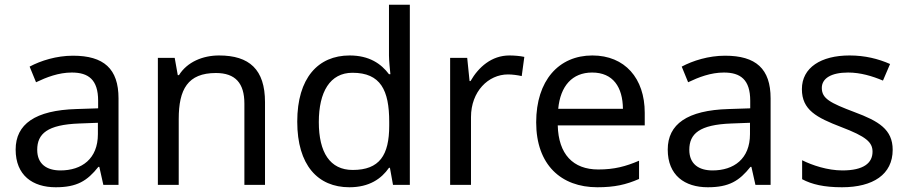

<svg xmlns="http://www.w3.org/2000/svg" viewBox="-20 -846 3831 810"><path d="M288 -611C218 -611 152 -590 105 -565L132 -499C176 -520 227 -540 283 -540C353 -540 394 -510 394 -421V-389L303 -386C128 -381 46 -322 46 -215C46 -106 118 -56 215 -56C305 -56 348 -83 395 -142H399L416 -66H480V-431C480 -556 418 -611 288 -611ZM314 -325 393 -328V-280C393 -176 325 -127 235 -127C177 -127 137 -154 137 -214C137 -282 180 -320 314 -325Z M904 -612C836 -612 770 -585 735 -529H730L717 -602H646V-66H734V-344C734 -469 772 -538 891 -538C973 -538 1011 -495 1011 -409V-66H1098V-415C1098 -553 1032 -612 904 -612Z M1454 -56C1538 -56 1589 -92 1621 -138H1625L1638 -66H1709V-826H1621V-612C1621 -592 1625 -550 1627 -533H1621C1588 -577 1538 -612 1455 -612C1322 -612 1234 -517 1234 -333C1234 -149 1321 -56 1454 -56ZM1468 -129C1372 -129 1325 -203 1325 -331C1325 -458 1372 -539 1467 -539C1586 -539 1622 -465 1622 -332V-316C1622 -191 1581 -129 1468 -129Z M2129 -612C2054 -612 1999 -563 1965 -504H1961L1951 -602H1879V-66H1967V-352C1967 -460 2040 -532 2123 -532C2141 -532 2164 -529 2181 -525L2192 -606C2174 -610 2149 -612 2129 -612Z M2479 -612C2337 -612 2242 -506 2242 -330C2242 -151 2347 -56 2500 -56C2573 -56 2621 -67 2676 -91V-168C2620 -144 2572 -131 2504 -131C2397 -131 2336 -196 2333 -317H2700V-370C2700 -516 2616 -612 2479 -612ZM2478 -540C2567 -540 2607 -478 2608 -387H2335C2344 -483 2394 -540 2478 -540Z M3039 -611C2969 -611 2903 -590 2856 -565L2883 -499C2927 -520 2978 -540 3034 -540C3104 -540 3145 -510 3145 -421V-389L3054 -386C2879 -381 2797 -322 2797 -215C2797 -106 2869 -56 2966 -56C3056 -56 3099 -83 3146 -142H3150L3167 -66H3231V-431C3231 -556 3169 -611 3039 -611ZM3065 -325 3144 -328V-280C3144 -176 3076 -127 2986 -127C2928 -127 2888 -154 2888 -214C2888 -282 2931 -320 3065 -325Z M3746 -214C3746 -300 3687 -335 3585 -373C3482 -412 3447 -430 3447 -475C3447 -515 3486 -540 3558 -540C3610 -540 3660 -525 3705 -506L3735 -576C3685 -598 3629 -612 3564 -612C3444 -612 3363 -561 3363 -470C3363 -382 3425 -350 3529 -310C3634 -270 3661 -246 3661 -206C3661 -158 3623 -127 3534 -127C3471 -127 3406 -149 3364 -170V-90C3405 -68 3457 -56 3532 -56C3663 -56 3746 -110 3746 -214Z"/></svg>

Font: Noto Sans Malayalam UI
Style: Regular
Weight: 400
Designer: Jelle Bosma - Monotype Design Team
Foundry: Monotype Imaging Inc.
Version: Version 2.104